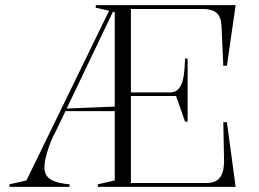

<svg xmlns="http://www.w3.org/2000/svg" viewBox="-20 -728 1008 748"><path d="M17 0V-10L83 -25L405 -686L353 -698V-708H431V-680L420 -682L199 -220Q187 -198 178.5 -177Q170 -156 164.5 -137.5Q159 -119 156 -104Q153 -89 153 -76Q153 -56 162.5 -42.5Q172 -29 194 -21Q216 -13 251 -10V0ZM234 -295V-305L431 -313V-295ZM771 -693H490V-368H644Q656 -368 665.5 -373.5Q675 -379 681 -389Q691 -403 695.5 -431.5Q700 -460 701 -500H711V-254H701L666 -354H490V-15H784Q818 -15 834.5 -33.5Q851 -52 853 -94L850 -252H864L898 0H361V-10L427 -25V-708H898L864 -472H850L843 -627Q841 -663 823.5 -678Q806 -693 771 -693Z"/></svg>

Font: Kalnia Light
Style: Regular
Weight: 300
Designer: Frida Medrano
Foundry: Frida Medrano
Version: Version 1.105